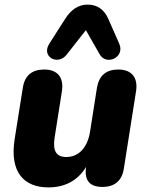

<svg xmlns="http://www.w3.org/2000/svg" viewBox="-20 -803 638 834"><path d="M190 11C260 11 317 -17 354 -78C345 -18 371 9 425 9C478 9 510 -18 518 -71L571 -407C580 -466 552 -501 494 -501C441 -501 410 -475 401 -421L371 -230C360 -162 322 -121 268 -121C223 -121 209 -149 217 -204L249 -407C258 -467 230 -501 172 -501C119 -501 87 -475 79 -421L44 -201C20 -53 86 11 190 11ZM498 -613 450 -722C432 -762 402 -783 361 -783C319 -783 288 -760 263 -721L194 -613C158 -556 231 -517 269 -565L353 -672L413 -567C442 -516 524 -554 498 -613Z"/></svg>

Font: SN Pro Heavy
Style: Italic
Weight: 800
Italic angle: -9°
Designer: Tobias Whetton
Foundry: Supernotes
Version: Version 1.001;Glyphs 3.2 (3249)